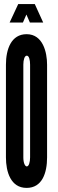

<svg xmlns="http://www.w3.org/2000/svg" viewBox="-20 -910 282 938"><path d="M69 -890 27 -800H92L109 -839L126 -800H191L150 -890ZM210 -594C210 -654 190 -743 110 -743C35 -743 9 -670 9 -594V-141C9 -71 32 8 110 8C186 8 210 -65 210 -141ZM127 -141C127 -118 121 -97 111 -97C102 -97 94 -114 94 -141V-594C94 -618 100 -638 111 -638C122 -638 127 -617 127 -594Z"/></svg>

Font: League Gothic Condensed
Style: Regular
Weight: 400
Width: 3
Designer: Tyler Finck
Foundry: The League of Moveable Type
Version: Version 1.001;PS 001.001;hotconv 1.0.56;makeotf.lib2.0.21325